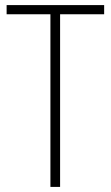

<svg xmlns="http://www.w3.org/2000/svg" viewBox="-20 -734 436 754"><path d="M216 0H178V-678H6V-714H389V-678H216Z"/></svg>

Font: Noto Sans Kannada Condensed ExtraLight
Style: Regular
Weight: 200
Width: 3
Designer: Jelle Bosma - Monotype Design Team
Foundry: Monotype Imaging Inc.
Version: Version 2.005; ttfautohint (v1.8.4.7-5d5b)